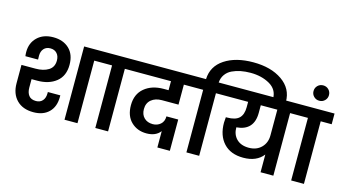

<svg xmlns="http://www.w3.org/2000/svg" viewBox="-106 -1432 3360 1873"><g transform="rotate(15 1574.0 -495.5)"><path d="M305 8Q197 8 136 -54.5Q75 -117 75 -223V-408H217Q296 -408 347 -439.5Q398 -471 398 -538Q398 -583 373.5 -610Q349 -637 307 -637Q265 -637 241 -610Q217 -583 217 -538Q217 -532 217.5 -519.5Q218 -507 218 -500H90Q87 -521 87 -542Q87 -634 147 -691.5Q207 -749 307 -749Q407 -749 467.5 -691.5Q528 -634 528 -530Q528 -417 454.5 -358Q381 -299 264 -299H206V-214Q206 -164 229 -134Q252 -104 302 -104Q344 -104 368 -131.5Q392 -159 392 -205V-219H518V-203Q518 -104 461 -48Q404 8 305 8ZM619 0V-740H861V-632H750V0Z M930 0V-632H819V-740H1170V-632H1059V0Z M1128 -632V-740H1781L1780 -632H1655V-430H1488Q1422 -430 1381 -396Q1340 -362 1340 -301Q1340 -246 1373 -213.5Q1406 -181 1461 -181Q1506 -181 1538.5 -209Q1571 -237 1571 -289H1690V27H1564V-138Q1518 -78 1424 -78Q1331 -78 1269.5 -137.5Q1208 -197 1208 -305Q1208 -417 1282.5 -479Q1357 -541 1475 -541H1525V-632Z M1979 -632V0H1850V-632H1739V-740H1850Q1855 -871 1966.5 -944.5Q2078 -1018 2255 -1018Q2434 -1018 2547 -939.5Q2660 -861 2660 -728V-711H2531V-726Q2531 -818 2449 -865Q2367 -912 2255 -912Q2202 -912 2156 -903Q2110 -894 2070 -875Q2030 -856 2005.5 -821Q1981 -786 1978 -740H2090V-632Z M2425 -201Q2503 -201 2551 -249Q2599 -297 2599 -372V-632H2432V-555Q2432 -377 2257 -362Q2257 -289 2301.5 -245Q2346 -201 2425 -201ZM2048 -632V-740H2839V-632H2728V0H2599V-179Q2532 -93 2398 -93Q2270 -93 2199.5 -169Q2129 -245 2129 -375Q2129 -393 2133 -431H2145Q2229 -431 2266.5 -467Q2304 -503 2304 -578V-632Z M2908 0V-632H2797V-740H3148V-632H3037V0Z M2893 -899Q2893 -932 2915.5 -954.5Q2938 -977 2971 -977Q3004 -977 3026.5 -954.5Q3049 -932 3049 -899Q3049 -867 3026.5 -844.5Q3004 -822 2971 -822Q2938 -822 2915.5 -844.5Q2893 -867 2893 -899Z"/></g></svg>

Font: SVN-Poppins SemiBold
Style: Regular
Weight: 600
Designer: Ninad Kale (Devanagari), Jonny Pinhorn (Latin)
Foundry: Indian Type Foundry
Version: Version 3.002 2017